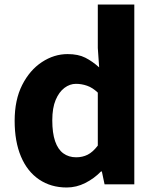

<svg xmlns="http://www.w3.org/2000/svg" viewBox="-20 -818 691 852"><path d="M276 14Q206 14 153.5 -21.5Q101 -57 73 -123.5Q45 -190 45 -282Q45 -375 78.5 -441Q112 -507 166 -542.5Q220 -578 280 -578Q327 -578 358.5 -562Q390 -546 420 -519L414 -605V-798H576V0H444L432 -57H428Q398 -26 358.5 -6Q319 14 276 14ZM318 -120Q346 -120 369 -131.5Q392 -143 414 -172V-407Q391 -429 366.5 -437.5Q342 -446 317 -446Q290 -446 266 -428Q242 -410 227 -374.5Q212 -339 212 -284Q212 -228 224.5 -191.5Q237 -155 261 -137.5Q285 -120 318 -120Z"/></svg>

Font: Noto Sans SC Thin ExtraBold
Style: Regular
Weight: 800
Version: Version 2.004-H2;hotconv 1.0.118;makeotfexe 2.5.65603